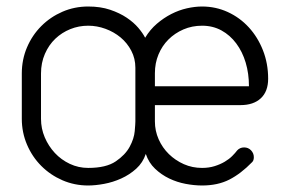

<svg xmlns="http://www.w3.org/2000/svg" viewBox="-20 -570 864 590"><path d="M708 -107Q717 -117 730 -117Q743 -117 751.5 -108Q760 -99 760 -87Q760 -77 755 -72Q720 -36 684.5 -18Q649 0 601 0Q577 0 550.5 -5Q524 -10 500 -21.5Q476 -33 456.5 -51.5Q437 -70 428 -97Q419 -70 398.5 -51.5Q378 -33 352.5 -21.5Q327 -10 300 -5Q273 0 251 0Q209 0 172 -16Q135 -32 107 -60Q79 -88 63 -125.5Q47 -163 47 -205V-344Q47 -387 63 -424.5Q79 -462 107 -490Q135 -518 172 -534Q209 -550 251 -550Q289 -550 318.5 -540Q348 -530 369.5 -515.5Q391 -501 405 -484.5Q419 -468 426 -454Q441 -479 462 -497Q483 -515 506.5 -527Q530 -539 554.5 -544.5Q579 -550 601 -550Q643 -550 680 -533Q717 -516 744.5 -486Q772 -456 788 -415.5Q804 -375 804 -328Q804 -289 781.5 -268Q759 -247 719 -247H456V-197Q456 -168 467.5 -142Q479 -116 499 -96.5Q519 -77 545 -65.5Q571 -54 601 -54Q622 -54 639.5 -59.5Q657 -65 670.5 -73Q684 -81 693.5 -90.5Q703 -100 709 -108ZM106 -205Q106 -175 117.5 -148Q129 -121 148.5 -100Q168 -79 194.5 -66.5Q221 -54 251 -54Q306 -54 335.5 -74Q365 -94 378.5 -119Q392 -144 394 -167Q396 -190 396 -197V-362Q396 -390 383.5 -414Q371 -438 350.5 -455Q330 -472 304 -481.5Q278 -491 251 -491Q222 -491 196 -480.5Q170 -470 150 -451Q130 -432 118 -404.5Q106 -377 106 -344ZM456 -305H745Q745 -344 735 -377.5Q725 -411 706 -436.5Q687 -462 660.5 -476.5Q634 -491 601 -491Q570 -491 543.5 -479.5Q517 -468 497.5 -448.5Q478 -429 467 -402.5Q456 -376 456 -345Z"/></svg>

Font: VDS
Style: Thin
Weight: 100
Width: 0
Designer: artmaker
Foundry: artmaker
Version: Version 1.000 2012 initial release